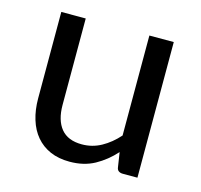

<svg xmlns="http://www.w3.org/2000/svg" viewBox="-78 -562 682 653"><g transform="rotate(15 262.5 -235.5)"><path d="M147 -477.5V-173.3Q147 -119.6 171.1 -90.1Q195.3 -60.5 244.6 -60.5Q281.2 -60.5 312.7 -77.9Q344.2 -95.2 371.1 -125.5V-477.5H457V0H405.3Q396.5 0 390.6 -4.2Q384.8 -8.3 383.8 -17.6L376 -68.4Q345.2 -34.2 307.4 -13.4Q269.5 7.3 219.7 7.3Q180.7 7.3 151.1 -5.6Q121.6 -18.6 101.6 -42.2Q81.5 -65.9 71.3 -99.4Q61 -132.8 61 -173.3V-477.5Z"/></g></svg>

Font: Carlito
Style: Regular
Weight: 400
Designer: Lukasz Dziedzic
Foundry: tyPoland Lukasz Dziedzic
Version: Version 1.104